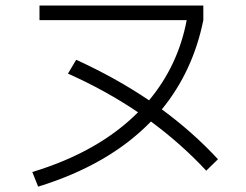

<svg xmlns="http://www.w3.org/2000/svg" viewBox="-20 -699 904 705"><path d="M486.8 -286.6Q368.7 -366.7 229.5 -428.7L259.8 -479.5Q405.3 -413.1 527.3 -330.6Q634.3 -459 665.5 -625H125V-678.7H726.6V-625Q688.5 -437 574.2 -297.4Q689.9 -212.4 780.3 -114.3L737.3 -72.3Q646.5 -169.9 534.2 -252.9Q380.9 -94.2 120.1 -13.7L98.6 -67.4Q340.8 -140.6 486.8 -286.6Z"/></svg>

Font: Pretendard GOV Light
Style: Regular
Weight: 300
Designer: Base glyphs from Inter by Rasmus Andersson; Hangeul glyphs from Noto Sans CJK(Source Han Sans) by Jang Soo-young and Kan
Foundry: Kil Hyung-jin
Version: Version 1.309